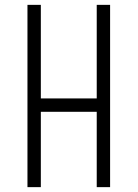

<svg xmlns="http://www.w3.org/2000/svg" viewBox="-20 -770 566 790"><path d="M93 0V-750H148V-365H378V-750H433V0H378V-310H148V0Z"/></svg>

Font: Mohave Light
Style: Regular
Weight: 300
Designer: Gumpita Rahayu
Foundry: Tokotype
Version: Version 2.003